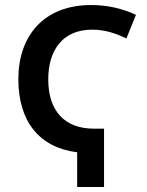

<svg xmlns="http://www.w3.org/2000/svg" viewBox="-20 -744 584 764"><path d="M343 -724C153 -724 53 -600 53 -429C53 -261 136 -157 287 -138V0H394V-232H354C235 -232 172 -305 172 -428C172 -544 229 -626 347 -626C398 -626 441 -611 483 -591L521 -685C467 -710 408 -724 343 -724Z"/></svg>

Font: Noto Sans UI SemiCondensed Medium
Style: Regular
Weight: 500
Width: 4
Designer: Monotype Design Team
Foundry: Monotype Imaging Inc.
Version: Version 1.901